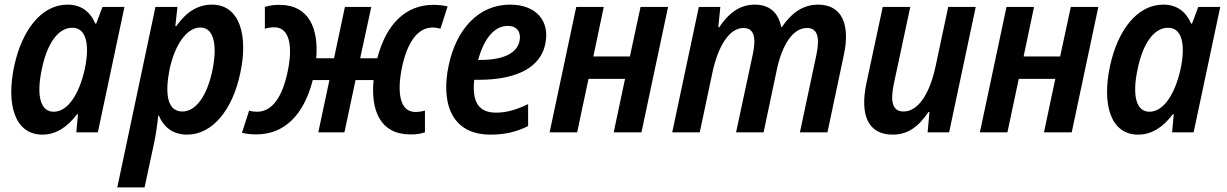

<svg xmlns="http://www.w3.org/2000/svg" viewBox="-20 -572 5303 830"><path d="M163 10C224 10 273 -25 313 -78H317L310 0H403L518 -542H423L396 -470H392C370 -522 330 -552 272 -552C158 -552 75 -440 42 -289C5 -119 45 10 163 10ZM212 -89C155 -89 136 -158 161 -274C183 -381 230 -452 292 -452C354 -453 369 -376 346 -271C321 -162 272 -89 212 -89Z M487 238H605L647 42C654 8 660 -32 664 -72H667C689 -19 731 10 789 10C899 10 985 -98 1018 -253C1054 -416 1018 -552 896 -552C838 -552 787 -523 742 -459H738L747 -542H652ZM768 -90C701 -90 693 -172 713 -272C735 -376 786 -453 846 -453C909 -453 919 -367 898 -267C876 -162 829 -90 768 -90Z M1088 9C1210 9 1294 -76 1332 -226H1404L1356 0H1469L1517 -226H1595C1582 -95 1624 8 1751 9C1777 10 1801 6 1817 0V-94C1803 -90 1789 -88 1775 -88C1711 -88 1694 -166 1718 -282C1740 -386 1784 -453 1850 -453C1862 -453 1873 -451 1884 -448L1915 -544C1899 -548 1880 -551 1853 -551C1733 -551 1649 -467 1611 -320H1537L1585 -542H1471L1424 -320H1347C1358 -449 1315 -550 1191 -551C1164 -552 1141 -547 1125 -542V-448C1139 -452 1153 -454 1166 -454C1230 -454 1248 -376 1223 -260C1201 -156 1158 -89 1092 -89C1080 -89 1068 -90 1057 -94L1026 2C1042 6 1061 9 1088 9Z M2101 10C2165 10 2215 -3 2263 -27V-122C2210 -96 2166 -85 2125 -85C2049 -85 2020 -131 2030 -227H2048C2222 -227 2317 -285 2337 -381C2359 -482 2297 -552 2185 -552C2046 -552 1952 -442 1920 -291C1887 -140 1922 10 2101 10ZM2175 -460C2219 -460 2233 -429 2226 -395C2215 -342 2156 -313 2058 -313H2047C2074 -411 2120 -460 2175 -460Z M2356 0H2475L2524 -231H2682L2633 0H2753L2868 -542H2749L2703 -328H2545L2590 -542H2471Z M2886 0H3005L3059 -255C3084 -374 3133 -451 3194 -451C3244 -451 3248 -402 3234 -336L3162 0H3281L3338 -270C3361 -379 3408 -451 3468 -451C3517 -451 3524 -406 3509 -334L3438 0H3557L3628 -335C3656 -465 3620 -552 3517 -552C3446 -552 3397 -510 3360 -455H3357C3345 -518 3306 -552 3243 -552C3174 -552 3126 -510 3089 -454H3085L3094 -542H3001Z M3839 10C3905 10 3950 -24 3994 -88H3998L3990 0H4083L4198 -542H4079L4025 -288C3999 -164 3948 -90 3886 -90C3835 -90 3829 -138 3844 -210L3915 -542H3796L3726 -215C3695 -71 3735 10 3839 10Z M4216 0H4335L4384 -231H4542L4493 0H4613L4728 -542H4609L4563 -328H4405L4450 -542H4331Z M4900 10C4961 10 5010 -25 5050 -78H5054L5047 0H5140L5255 -542H5160L5133 -470H5129C5107 -522 5067 -552 5009 -552C4895 -552 4812 -440 4779 -289C4742 -119 4782 10 4900 10ZM4949 -89C4892 -89 4873 -158 4898 -274C4920 -381 4967 -452 5029 -452C5091 -453 5106 -376 5083 -271C5058 -162 5009 -89 4949 -89Z"/></svg>

Font: Noto Sans SemiCondensed SemiBold
Style: Italic
Weight: 600
Width: 4
Italic angle: -12°
Designer: Monotype Design Team
Foundry: Monotype Imaging Inc.
Version: Version 2.013